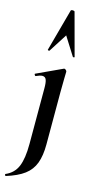

<svg xmlns="http://www.w3.org/2000/svg" viewBox="-151 -771 565 1095"><g transform="rotate(15 131.5 -224.0)"><path d="M188 -382Q188 -370 187 -342Q186 -314 186 -262V48Q186 114 169.5 158.5Q153 203 114.5 232Q76 261 8 282Q6 283 3.5 277.5Q1 272 4 271Q53 250 72.5 203Q92 156 92 71V-260Q92 -293 86 -308.5Q80 -324 63 -324Q56 -324 46.5 -321Q37 -318 26 -313Q22 -312 19 -318Q16 -324 19 -325L170 -395Q172 -396 173 -396Q178 -396 183 -391Q188 -386 188 -382ZM212 -476Q214 -474 209 -472.5Q204 -471 202 -474L134 -582L65 -474Q64 -471 58.5 -472.5Q53 -474 54 -476L122 -725Q123 -730 133 -730Q143 -730 145 -725Z"/></g></svg>

Font: Cormorant Garamond Light
Style: Bold
Weight: 700
Version: Version 4.001